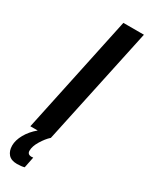

<svg xmlns="http://www.w3.org/2000/svg" viewBox="-274 -730 755 971"><g transform="rotate(30 103.5 -244.5)"><path d="M252 -688 105 0H104Q83 19 63.5 51Q44 83 44 109Q44 131 69 131L78 130L65 194Q47 199 22 199Q-12 199 -28.5 180Q-45 161 -45 130Q-45 99 -25.5 64Q-6 29 29 0H-14L132 -688Z"/></g></svg>

Font: Saira Ultra Condensed ExtraBold
Style: Italic
Weight: 800
Width: 1
Italic angle: -12°
Designer: Hector Gatti with collaboration of the Omnibus-Type team
Foundry: Omnibus-Type
Version: Version 1.001; ttfautohint (v1.8)